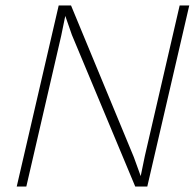

<svg xmlns="http://www.w3.org/2000/svg" viewBox="-20 -680 714 700"><path d="M41 0 194 -660H239L468 -107L493 -38L508 -111L635 -660H670L517 0H473L242 -553L218 -622L203 -549L76 0Z"/></svg>

Font: Kantumruy Pro ExtraLight
Style: Italic
Weight: 250
Italic angle: -13°
Version: Version 1.002